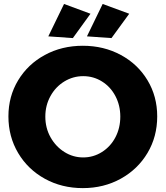

<svg xmlns="http://www.w3.org/2000/svg" viewBox="-20 -945 844 978"><path d="M22.9 0ZM780.8 -352.1Q780.8 -249 731.4 -166Q682.1 -83 595.5 -34.9Q508.8 13.2 401.9 13.2Q294.9 13.2 208.5 -34.4Q122.1 -82 72.5 -165.5Q22.9 -249 22.9 -352.1Q22.9 -454.1 72.5 -536.1Q122.1 -618.2 208.5 -665Q294.9 -711.9 401.9 -711.9Q508.8 -711.9 595.5 -665Q682.1 -618.2 731.4 -536.1Q780.8 -454.1 780.8 -352.1ZM210.9 -351.1Q210.9 -293 237.5 -245.6Q264.2 -198.2 308.1 -170.7Q352.1 -143.1 403.8 -143.1Q455.6 -143.1 499.3 -170.7Q543 -198.2 567.9 -245.6Q592.8 -293 592.8 -351.1Q592.8 -408.2 567.9 -455.6Q543 -502.9 499.5 -530Q456.1 -557.1 403.8 -557.1Q352.1 -557.1 307.6 -530Q263.2 -502.9 237.1 -455.6Q210.9 -408.2 210.9 -351.1ZM306.2 -924.8 440.9 -875 351.1 -751 226.1 -759.8ZM502.9 -924.8 638.2 -875 547.9 -751 422.9 -759.8Z"/></svg>

Font: Argentum Sans
Style: Bold
Weight: 700
Designer: Julieta Ulanovsky (Modified by Cristiano Sobral)
Foundry: Julieta Ulanovsky
Version: Version 1.000; ttfautohint (v1.5.65-e2d9)